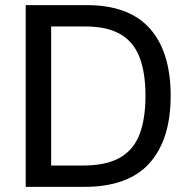

<svg xmlns="http://www.w3.org/2000/svg" viewBox="-20 -727 734 747"><path d="M80 0V-707H318Q482 -707 563 -616Q644 -525 644 -354Q644 -184 561.5 -92Q479 0 308 0ZM303 -83Q393 -83 446.5 -113.5Q500 -144 523 -204.5Q546 -265 546 -354Q546 -444 523 -504Q500 -564 448.5 -594Q397 -624 311 -624H179V-83Z"/></svg>

Font: 42dot Sans Light Medium
Style: Regular
Weight: 500
Version: Version 1.000